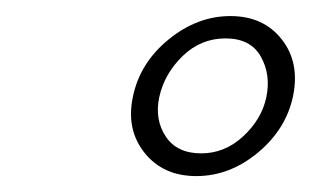

<svg xmlns="http://www.w3.org/2000/svg" viewBox="-20 -645 387 239"><path d="M311.5 -523.9Q317.4 -551.8 304.7 -574.5Q292 -597.2 260.7 -597.2Q230 -597.2 207.3 -575.2Q184.6 -553.2 178.2 -523.9Q172.4 -496.1 186.3 -475.1Q200.2 -454.1 230.5 -454.1Q259.8 -454.1 282.7 -475.3Q305.7 -496.6 311.5 -523.9ZM145.5 -524.9Q154.3 -566.9 189.9 -595.9Q225.6 -625 266.8 -625Q308.1 -625 330.8 -595.9Q353.5 -566.9 344.7 -524.9Q335.9 -483.9 300.8 -454.8Q265.6 -425.8 224.4 -425.8Q183.1 -425.8 159.9 -454.8Q136.7 -483.9 145.5 -524.9Z"/></svg>

Font: Linux Biolinum O
Style: Italic
Weight: 400
Italic angle: -12°
Designer: Philipp H. Poll
Foundry: Philipp H. Poll
Version: Version 1.1.3